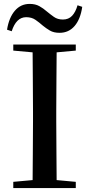

<svg xmlns="http://www.w3.org/2000/svg" viewBox="-20 -963 457 983"><path d="M48 0V-32L147 -41Q148 -105 148 -170Q149 -256 149 -342V-393Q149 -479 148 -565Q148 -630 147 -695L48 -704V-735H368V-704L270 -695Q269 -631 269 -565Q268 -479 268 -393V-343Q268 -257 269 -171Q269 -106 270 -41L368 -32V0ZM16 -811Q26 -873 56 -908Q86 -943 132 -943Q161 -943 181.5 -931.5Q202 -920 219 -905Q237 -890 256 -876.5Q275 -863 302 -863Q331 -863 349 -882Q367 -901 377 -936L401 -928Q392 -865 362 -830Q332 -795 285 -795Q255 -795 235.5 -806.5Q216 -818 199 -832Q181 -848 161.5 -861.5Q142 -875 114 -875Q88 -875 69.5 -856.5Q51 -838 40 -803Z"/></svg>

Font: Early Summer Mincho SemiBold
Style: Regular
Weight: 600
Designer: GuiWonder
Version: Version 1.002